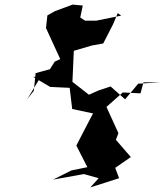

<svg xmlns="http://www.w3.org/2000/svg" viewBox="-20 -739 719 835"><path d="M296 -719 220 -691 186 -672 180 -617 242 -482 218 -471 197 -438 135 -421 127 -344 98 -307 156 -403 124 -405 198 -361 283 -357 294 -265 430 -236 405 -284 359 -197 312 -106 360 -12 291 2 211 42 345 18 409 36 373 76 498 36 481 -9 549 -56 484 -131 495 -160 443 -274 514 -337 591 -333 604 -381H679L581 -375L524 -307L461 -363L407 -345L367 -327L295 -383L301 -518L379 -541L429 -550L472 -634L492 -682L507 -671L398 -649H350L329 -663L340 -715Z"/></svg>

Font: Hussar Lance
Style: Regular
Weight: 700
Foundry: Cannot Into Space Fonts, PlusOne Fonts
Version: Version 2.27